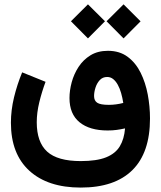

<svg xmlns="http://www.w3.org/2000/svg" viewBox="-20 -640 742 885"><path d="M471.2 -542 549.5 -463 628 -541.7 549.5 -620ZM307 -542 385.4 -463 463.9 -542 385.4 -620ZM548.2 -165.5Q531.9 -161.2 515.2 -159Q498.4 -156.7 481.9 -156.7Q442.4 -156.7 428 -166.5Q413.6 -176.2 413.6 -197.3Q413.6 -215.3 420 -235.7Q426.5 -256.2 439.7 -270.7Q453 -285.2 474.1 -285.2Q489.6 -285.2 501.7 -275.5Q513.8 -265.8 523 -249.1Q532.2 -232.4 538.3 -211Q544.4 -189.6 548.2 -165.5ZM190 -262.9 82.1 -306.5Q59 -250.4 44.6 -191.2Q30.3 -131.9 30.3 -74.2Q30.3 69.5 115.4 147.1Q200.5 224.6 352.1 224.6Q508.6 224.6 590 144.3Q671.4 64 671.4 -93.8Q671.4 -149.1 661.1 -204.2Q650.8 -259.4 628.1 -305Q605.4 -350.7 568.3 -378.2Q531.2 -405.8 477.5 -405.8Q430.8 -405.8 397.2 -385.2Q363.7 -364.6 342.2 -331.7Q320.8 -298.9 310.5 -260.9Q300.3 -222.9 300.3 -188Q300.3 -114.4 346.6 -76.5Q393 -38.6 476.1 -38.6Q498.5 -38.6 517.7 -41.2Q536.9 -43.8 556.4 -48.2Q552.5 0.5 532.4 34.1Q512.2 67.8 468.9 85.2Q425.6 102.5 352.1 102.5Q245.2 102.5 197.3 58.8Q149.4 15.1 149.4 -76.7Q149.4 -120.4 161.1 -168.6Q172.8 -216.8 190 -262.9Z"/></svg>

Font: Vazir Variable Regular
Style: Regular
Weight: 400
Designer: Saber Rastikerdar
Foundry: Saber Rastikerdar
Version: Version 30.1.0